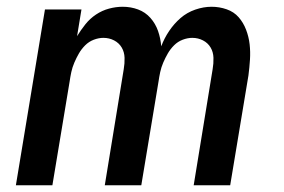

<svg xmlns="http://www.w3.org/2000/svg" viewBox="-20 -548 840 568"><path d="M27 0 113 -520H221L208 -441Q219 -459 232.5 -476Q246 -493 264 -505Q282 -517 302.5 -522.5Q323 -528 343 -528Q367 -528 388.5 -520Q410 -512 425 -495Q440 -478 447.5 -456.5Q455 -435 457 -411Q466 -435 480.5 -456.5Q495 -478 514 -494.5Q533 -511 557.5 -519.5Q582 -528 606 -528Q629 -528 650.5 -520.5Q672 -513 686 -497Q700 -481 708 -460Q716 -439 718.5 -417Q721 -395 719.5 -371.5Q718 -348 715 -325L661 0H553L609 -343Q612 -360 611.5 -377Q611 -394 603 -407.5Q595 -421 580.5 -428.5Q566 -436 549 -436Q535 -436 520.5 -430.5Q506 -425 495 -414Q484 -403 476.5 -390Q469 -377 463 -363Q457 -349 454 -335Q451 -321 449 -307L398 0H290L346 -343Q349 -360 348.5 -377Q348 -394 340 -407.5Q332 -421 317.5 -428.5Q303 -436 286 -436Q272 -436 257.5 -430.5Q243 -425 232 -414Q221 -403 213.5 -390Q206 -377 200 -363Q194 -349 191 -335Q188 -321 186 -307L135 0Z"/></svg>

Font: Iosevka Aile Semibold
Style: Italic
Weight: 600
Italic angle: -9°
Designer: Belleve Invis
Foundry: Belleve Invis
Version: Version 31.1.0; ttfautohint (v1.8.4)